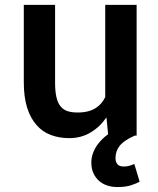

<svg xmlns="http://www.w3.org/2000/svg" viewBox="-20 -548 640 776"><path d="M524.9 0H532.2V-528.3H405.3V-155.8Q399.4 -143.1 390.9 -132.6Q382.3 -122.1 371.1 -114.3Q356.9 -104 337.6 -98.6Q318.4 -93.3 293.5 -93.3Q269 -93.3 252 -99.1Q234.9 -105 223.6 -119.6Q212.9 -133.3 207.8 -156.7Q202.6 -180.2 202.6 -214.4V-528.3H76.2V-215.3Q76.2 -155.8 89.6 -113Q103 -70.3 127.4 -43Q151.4 -15.1 185.5 -2.4Q219.7 10.3 260.7 10.3Q307.1 10.3 345.5 -12.2Q383.8 -34.7 410.2 -73.7L417 -5.4Q404.3 3.4 393.8 13.9Q383.3 24.4 375 35.2Q362.3 52.7 355.7 71.5Q349.1 90.3 349.1 108.4Q349.1 133.3 357.4 151.6Q365.7 169.9 379.9 182.6Q394 195.3 413.3 201.7Q432.6 208 454.6 208Q487.8 208 509.3 200.9Q530.8 193.8 544.4 186.5L522.9 114.7Q516.1 117.7 505.6 121.3Q495.1 125 480.5 125Q461.9 125 454.3 115.5Q446.8 106 446.8 91.3Q446.8 77.6 450.9 64.9Q455.1 52.2 463.9 41Q473.1 29.8 488.3 19.5Q503.4 9.3 524.9 0Z"/></svg>

Font: Roboto Mono SemiBold
Style: Regular
Weight: 600
Monospace: yes
Designer: Google
Version: Version 3.000